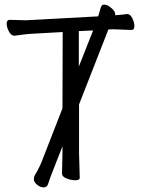

<svg xmlns="http://www.w3.org/2000/svg" viewBox="-20 -771 617 833"><path d="M188 29Q183 42 169 42Q155 42 141 30.5Q127 19 127 8Q127 -3 130 -9Q150 -42 161 -70L251 -301L252 -632L126 -625Q101 -624 77.5 -620.5Q54 -617 43 -616H42Q29 -616 19 -634Q9 -652 9 -668.5Q9 -685 22 -685L93 -683L406 -700Q412 -720 417 -738Q421 -751 431 -751Q441 -751 453 -744Q480 -725 480 -709Q480 -708 479 -705Q486 -705 494 -706Q518 -708 530 -710H533Q545 -710 554 -692Q563 -674 563 -657.5Q563 -641 551 -641L471 -644L450 -643Q450 -641 449 -640L323 -318V-106L326 0Q326 11 306.5 11Q287 11 268 3Q249 -5 249 -18L251 -107V-136L216 -47Q197 0 188 29ZM322 -482 384 -639 322 -636Z"/></svg>

Font: LXGW WenKai TC
Style: Regular
Weight: 400
Designer: LXGW / Fontworks Inc.
Foundry: LXGW / Fontworks Inc.
Version: Version 1.330